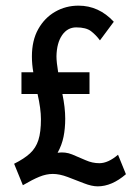

<svg xmlns="http://www.w3.org/2000/svg" viewBox="-20 -645 490 680"><path d="M61 11 30 -65Q66 -83 86.5 -102Q107 -121 116 -149Q125 -177 125 -223Q125 -241 122 -263.5Q119 -286 113 -312H56V-389H98Q93 -417 93 -445Q93 -502 115.5 -542Q138 -582 175.5 -603.5Q213 -625 258 -625Q330 -625 383 -568L334 -502Q320 -521 302.5 -534.5Q285 -548 250 -548Q219 -548 200 -520.5Q181 -493 180 -446Q180 -435 181.5 -421Q183 -407 186 -389H297V-312H201Q211 -264 211 -225Q211 -190 205 -160.5Q199 -131 184 -104Q211 -108 235.5 -98Q260 -88 283.5 -77.5Q307 -67 332 -67Q363 -67 398 -97L426 -28Q376 15 326 15Q305 15 277 4Q249 -7 220 -18Q191 -29 167 -29Q144 -29 119.5 -19Q95 -9 61 11Z"/></svg>

Font: Inconsolata SemiCondensed SemiBold
Style: Regular
Weight: 600
Width: 4
Monospace: yes
Designer: Raph Levien, Cyreal, Brenton Simpson
Foundry: Raph Levien, Cyreal, Google
Version: Version 3.001; ttfautohint (v1.8.2.53-6de2)